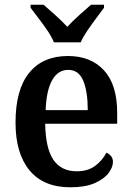

<svg xmlns="http://www.w3.org/2000/svg" viewBox="-20 -786 560 816"><path d="M279 10Q165 10 105.5 -62Q46 -134 46 -265Q46 -405 104 -476.5Q162 -548 269 -548Q366 -548 422 -487Q478 -426 478 -307V-260H172Q174 -154 207.5 -106Q241 -58 306 -58Q354 -58 385 -81.5Q416 -105 432 -137Q443 -133 451.5 -123Q460 -113 460 -98Q460 -75 441 -50Q422 -25 382 -7.5Q342 10 279 10ZM353 -318Q353 -396 334 -442.5Q315 -489 270 -489Q226 -489 201.5 -445Q177 -401 174 -318ZM209 -606Q200 -629 182 -655.5Q164 -682 144 -708Q124 -734 110 -753V-766H165Q187 -747 216 -721Q245 -695 266 -672Q287 -695 316 -721Q345 -747 367 -766H422V-753Q408 -734 388.5 -708Q369 -682 351 -655.5Q333 -629 323 -606Z"/></svg>

Font: Noto Serif Myanmar SemiCondensed SemiBold
Style: Regular
Weight: 600
Width: 4
Designer: Ben Mitchell and the Monotype Design Team
Foundry: Monotype Imaging Inc.
Version: Version 2.106; ttfautohint (v1.8.4.7-5d5b)